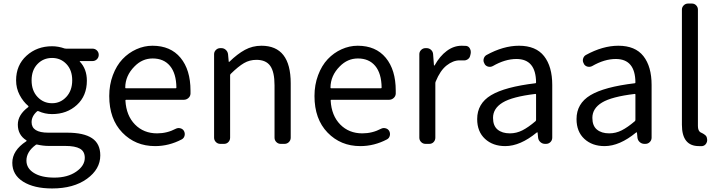

<svg xmlns="http://www.w3.org/2000/svg" viewBox="-20 -816 4080 1089"><path d="M275.4 252.9Q172.9 252.9 111.3 214.4Q49.8 175.8 49.8 107.4Q49.8 37.1 128.9 -14.6Q130.9 -15.6 130.9 -17.6Q130.9 -19.5 128.9 -20.5Q81.1 -50.8 81.1 -109.4Q81.1 -165 140.6 -209Q141.6 -210 141.6 -211.9Q141.6 -213.9 140.6 -214.8Q111.3 -239.3 91.3 -277.3Q71.3 -315.4 71.3 -360.4Q71.3 -446.3 130.4 -500Q189.5 -553.7 275.4 -553.7Q310.5 -553.7 346.7 -541Q351.6 -540 355.5 -540H504.9Q519.5 -540 529.8 -529.8Q540 -519.5 540 -504.9Q540 -490.2 529.8 -480Q519.5 -469.7 504.9 -469.7H433.6Q432.6 -469.7 432.1 -468.8Q431.6 -467.8 432.6 -466.8Q472.7 -424.8 472.7 -358.4Q472.7 -272.5 416 -220.7Q359.4 -168.9 275.4 -168.9Q234.4 -168.9 198.2 -185.5Q194.3 -187.5 190.4 -184.6Q159.2 -157.2 159.2 -123Q159.2 -63.5 253.9 -63.5H360.4Q455.1 -63.5 502 -32.2Q548.8 -1 548.8 65.4Q548.8 143.6 473.1 198.2Q397.5 252.9 275.4 252.9ZM275.4 -230.5Q323.2 -230.5 356.4 -266.6Q389.6 -302.7 389.6 -360.4Q389.6 -418 356.9 -452.6Q324.2 -487.3 275.4 -487.3Q225.6 -487.3 192.4 -452.6Q159.2 -418 159.2 -360.4Q159.2 -301.8 192.9 -266.1Q226.6 -230.5 275.4 -230.5ZM288.1 191.4Q363.3 191.4 412.1 157.7Q460.9 124 460.9 79.1Q460.9 43 433.6 27.3Q406.2 11.7 349.6 11.7H255.9Q224.6 11.7 190.4 3.9Q189.5 3.9 187.5 3.9Q184.6 3.9 182.6 5.9Q129.9 44.9 129.9 94.7Q129.9 138.7 172.4 165Q214.8 191.4 288.1 191.4Z M859.4 12.7Q748 12.7 673.8 -64Q599.6 -140.6 599.6 -271.5Q599.6 -335 620.1 -389.6Q640.6 -444.3 674.8 -480.5Q709 -516.6 753.4 -536.6Q797.9 -556.6 844.7 -556.6Q947.3 -556.6 1003.9 -488.3Q1060.5 -419.9 1060.5 -301.8Q1060.5 -293 1060.5 -284.2Q1059.6 -269.5 1048.3 -259.8Q1037.1 -250 1022.5 -250H695.3Q690.4 -250 691.4 -245.1Q696.3 -160.2 745.6 -109.9Q794.9 -59.6 871.1 -59.6Q927.7 -59.6 977.5 -85.9Q989.3 -91.8 1002.9 -88.4Q1016.6 -85 1023.4 -73.2Q1030.3 -60.5 1026.9 -46.4Q1023.4 -32.2 1010.7 -25.4Q938.5 12.7 859.4 12.7ZM690.4 -318.4Q690.4 -315.4 694.3 -315.4H976.6Q980.5 -315.4 980.5 -319.3Q980.5 -319.3 980.5 -319.3Q979.5 -399.4 944.3 -441.9Q909.2 -484.4 845.7 -484.4Q787.1 -484.4 743.2 -439.5Q690.4 -386.7 690.4 -318.4Z M1229.5 0Q1214.8 0 1204.6 -10.3Q1194.3 -20.5 1194.3 -35.2V-508.8Q1194.3 -522.5 1204.6 -532.7Q1214.8 -543 1229.5 -543H1235.4Q1250 -543 1260.7 -533.2Q1271.5 -523.4 1273.4 -508.8L1277.3 -466.8Q1277.3 -464.8 1278.8 -464.8Q1280.3 -464.8 1281.2 -465.8Q1326.2 -509.8 1369.1 -533.2Q1412.1 -556.6 1462.9 -556.6Q1628.9 -556.6 1628.9 -343.8V-35.2Q1628.9 -20.5 1618.7 -10.3Q1608.4 0 1593.8 0H1572.3Q1557.6 0 1547.4 -10.3Q1537.1 -20.5 1537.1 -35.2V-332Q1537.1 -408.2 1512.7 -442.4Q1488.3 -476.6 1434.6 -476.6Q1395.5 -476.6 1363.8 -458Q1332 -439.5 1289.1 -397.5Q1285.2 -393.6 1285.2 -389.6V-35.2Q1285.2 -20.5 1275.4 -10.3Q1265.6 0 1251 0Z M2023.4 12.7Q1912.1 12.7 1837.9 -64Q1763.7 -140.6 1763.7 -271.5Q1763.7 -335 1784.2 -389.6Q1804.7 -444.3 1838.9 -480.5Q1873 -516.6 1917.5 -536.6Q1961.9 -556.6 2008.8 -556.6Q2111.3 -556.6 2168 -488.3Q2224.6 -419.9 2224.6 -301.8Q2224.6 -293 2224.6 -284.2Q2223.6 -269.5 2212.4 -259.8Q2201.2 -250 2186.5 -250H1859.4Q1854.5 -250 1855.5 -245.1Q1860.4 -160.2 1909.7 -109.9Q1959 -59.6 2035.2 -59.6Q2091.8 -59.6 2141.6 -85.9Q2153.3 -91.8 2167 -88.4Q2180.7 -85 2187.5 -73.2Q2194.3 -60.5 2190.9 -46.4Q2187.5 -32.2 2174.8 -25.4Q2102.5 12.7 2023.4 12.7ZM1854.5 -318.4Q1854.5 -315.4 1858.4 -315.4H2140.6Q2144.5 -315.4 2144.5 -319.3Q2144.5 -319.3 2144.5 -319.3Q2143.6 -399.4 2108.4 -441.9Q2073.2 -484.4 2009.8 -484.4Q1951.2 -484.4 1907.2 -439.5Q1854.5 -386.7 1854.5 -318.4Z M2393.6 0Q2378.9 0 2368.7 -10.3Q2358.4 -20.5 2358.4 -35.2V-508.8Q2358.4 -522.5 2368.7 -532.7Q2378.9 -543 2393.6 -543H2399.4Q2414.1 -543 2424.8 -533.2Q2435.5 -523.4 2436.5 -508.8L2441.4 -445.3Q2441.4 -444.3 2442.9 -444.3Q2444.3 -444.3 2445.3 -445.3Q2474.6 -498 2514.2 -527.3Q2553.7 -556.6 2598.6 -556.6Q2613.3 -556.6 2624 -555.7Q2638.7 -553.7 2645.5 -540Q2650.4 -531.2 2650.4 -520.5Q2650.4 -515.6 2649.4 -510.7L2646.5 -499Q2643.6 -486.3 2631.8 -479Q2620.1 -471.7 2606.4 -473.6Q2597.7 -473.6 2586.9 -473.6Q2549.8 -473.6 2513.2 -444.8Q2476.6 -416 2451.2 -353.5Q2449.2 -348.6 2449.2 -344.7V-35.2Q2449.2 -20.5 2439.5 -10.3Q2429.7 0 2415 0Z M2845.7 12.7Q2775.4 12.7 2731 -28.3Q2686.5 -69.3 2686.5 -140.6Q2686.5 -228.5 2765.1 -275.9Q2843.8 -323.2 3016.6 -343.8Q3020.5 -343.8 3020.5 -348.6Q3019.5 -481.4 2909.2 -481.4Q2844.7 -481.4 2775.4 -441.4Q2762.7 -434.6 2749 -438Q2735.4 -441.4 2728.5 -453.1L2727.5 -456.1Q2719.7 -468.8 2723.6 -482.9Q2727.5 -497.1 2739.3 -503.9Q2835 -556.6 2923.8 -556.6Q3019.5 -556.6 3065.9 -497.6Q3112.3 -438.5 3112.3 -334V-35.2Q3112.3 -20.5 3102.1 -10.3Q3091.8 0 3077.1 0H3071.3Q3056.6 0 3045.4 -9.8Q3034.2 -19.5 3032.2 -34.2L3029.3 -63.5Q3029.3 -65.4 3027.8 -65.4Q3026.4 -65.4 3024.4 -64.5Q2930.7 12.7 2845.7 12.7ZM2872.1 -59.6Q2909.2 -59.6 2942.9 -76.7Q2976.6 -93.8 3017.6 -128.9Q3020.5 -131.8 3020.5 -136.7V-279.3Q3020.5 -283.2 3017.6 -283.2Q3017.6 -283.2 3016.6 -283.2Q2885.7 -267.6 2831.1 -234.4Q2776.4 -201.2 2776.4 -147.5Q2776.4 -102.5 2802.2 -81.1Q2828.1 -59.6 2872.1 -59.6Z M3409.2 12.7Q3338.9 12.7 3294.4 -28.3Q3250 -69.3 3250 -140.6Q3250 -228.5 3328.6 -275.9Q3407.2 -323.2 3580.1 -343.8Q3584 -343.8 3584 -348.6Q3583 -481.4 3472.7 -481.4Q3408.2 -481.4 3338.9 -441.4Q3326.2 -434.6 3312.5 -438Q3298.8 -441.4 3292 -453.1L3291 -456.1Q3283.2 -468.8 3287.1 -482.9Q3291 -497.1 3302.7 -503.9Q3398.4 -556.6 3487.3 -556.6Q3583 -556.6 3629.4 -497.6Q3675.8 -438.5 3675.8 -334V-35.2Q3675.8 -20.5 3665.5 -10.3Q3655.3 0 3640.6 0H3634.8Q3620.1 0 3608.9 -9.8Q3597.7 -19.5 3595.7 -34.2L3592.8 -63.5Q3592.8 -65.4 3591.3 -65.4Q3589.8 -65.4 3587.9 -64.5Q3494.1 12.7 3409.2 12.7ZM3435.5 -59.6Q3472.7 -59.6 3506.3 -76.7Q3540 -93.8 3581.1 -128.9Q3584 -131.8 3584 -136.7V-279.3Q3584 -283.2 3581.1 -283.2Q3581.1 -283.2 3580.1 -283.2Q3449.2 -267.6 3394.5 -234.4Q3339.8 -201.2 3339.8 -147.5Q3339.8 -102.5 3365.7 -81.1Q3391.6 -59.6 3435.5 -59.6Z M3944.3 12.7Q3847.7 12.7 3847.7 -108.4V-761.7Q3847.7 -775.4 3857.9 -785.6Q3868.2 -795.9 3882.8 -795.9H3904.3Q3918.9 -795.9 3928.7 -785.6Q3938.5 -775.4 3938.5 -761.7V-101.6Q3938.5 -74.2 3953.1 -65.4Q3956.1 -64.5 3962.4 -61Q3968.8 -57.6 3971.7 -55.7Q3974.6 -53.7 3979 -50.3Q3983.4 -46.9 3985.8 -43Q3988.3 -39.1 3989.3 -34.2L3990.2 -29.3Q3991.2 -25.4 3991.2 -21.5Q3991.2 -10.7 3985.4 -2Q3977.5 10.7 3962.9 12.7Q3954.1 12.7 3944.3 12.7Z"/></svg>

Font: Gen Jyuu GothicL Regular
Style: Regular
Weight: 400
Designer: [Source Han Sans]
Ryoko NISHIZUKA  (kana & ideographs); Paul D. Hunt (Latin, Greek & Cyrillic); Wenlong ZHANG  (bopomofo
Version: Version 1.002.20150607